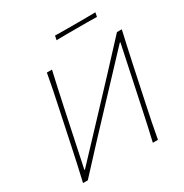

<svg xmlns="http://www.w3.org/2000/svg" viewBox="-199 -1045 1155 1203"><g transform="rotate(-30 379.0 -444.0)"><path d="M56 0Q70.5 -61 82.5 -117Q94.5 -173 108.5 -238L158 -472.5Q172.5 -539.5 183.8 -596Q195 -652.5 206 -713H243Q229 -652.5 216.8 -596Q204.5 -539.5 190 -472L104.5 -67H108.5L346 -319.5Q435.5 -414.5 527.5 -513Q619.5 -611.5 713 -713H748Q734 -652.5 721.8 -596Q709.5 -539.5 695 -472L645.5 -238.5Q631.5 -173 620.2 -117Q609 -61 598 0H561Q575.5 -61 587.5 -117Q599.5 -173 613.5 -238.5L700 -647.5H696L454.5 -390.5Q344.5 -273.5 257 -180Q169.5 -86.5 90.5 0ZM360 -858 366 -888Q399 -887.5 435.8 -887.2Q472.5 -887 512 -887Q552 -887 588.5 -887.2Q625 -887.5 658 -888L652 -858Q619 -859 582.5 -859Q546 -859 506 -859Q466.5 -859 429.8 -859Q393 -859 360 -858Z"/></g></svg>

Font: Commissioner Flair Thin
Style: Italic
Weight: 100
Italic angle: -12°
Designer: Kostas Bartsokas
Foundry: Kostas Bartsokas
Version: Version 1.000; ttfautohint (v1.8.3)